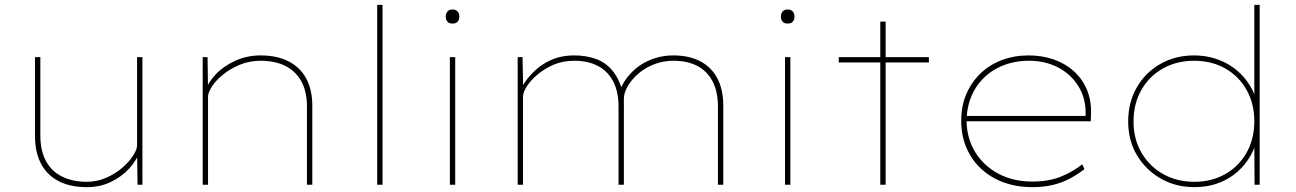

<svg xmlns="http://www.w3.org/2000/svg" viewBox="-20 -760 5334 790"><path d="M338 10Q269 10 221.5 -14.5Q174 -39 149 -86Q124 -133 124 -201V-525H146V-204Q146 -140 169 -97.5Q192 -55 235.5 -33.5Q279 -12 337 -12Q380 -12 418 -29Q456 -46 484 -70.5Q512 -95 528 -120Q544 -145 544 -162V-525H566V0H546L544 -137L555 -140Q544 -102 512.5 -67.5Q481 -33 436.5 -11.5Q392 10 338 10Z M814 0V-525H834L836 -388L825 -385Q836 -421 868.5 -455Q901 -489 949 -510.5Q997 -532 1052 -532Q1120 -532 1167.5 -507.5Q1215 -483 1240 -437Q1265 -391 1265 -324V0H1243V-321Q1243 -384 1219.5 -426Q1196 -468 1153.5 -489Q1111 -510 1053 -510Q1006 -510 966.5 -493.5Q927 -477 897.5 -453Q868 -429 852 -404Q836 -379 836 -363V0H825Q824 0 821 0Q818 0 814 0Z M1532 0V-740H1554V0Z M1831 0V-525H1853V0ZM1842 -663Q1828 -663 1821 -671Q1814 -679 1814 -692Q1814 -704 1821 -712.5Q1828 -721 1842 -721Q1855 -721 1862.5 -713Q1870 -705 1870 -692Q1870 -679 1863 -671Q1856 -663 1842 -663Z M2110 0V-525H2130L2133 -381L2118 -385Q2137 -422 2161.5 -449.5Q2186 -477 2214.5 -495.5Q2243 -514 2274.5 -523Q2306 -532 2342 -532Q2392 -532 2432 -517.5Q2472 -503 2499.5 -470Q2527 -437 2542 -384L2532 -381L2533 -394Q2547 -426 2569 -451.5Q2591 -477 2619.5 -495Q2648 -513 2681 -522.5Q2714 -532 2750 -532Q2816 -532 2862 -507.5Q2908 -483 2932 -437Q2956 -391 2956 -324V0H2934V-321Q2934 -384 2911.5 -426Q2889 -468 2848.5 -489Q2808 -510 2751 -510Q2709 -510 2671.5 -495.5Q2634 -481 2606.5 -457Q2579 -433 2563 -405.5Q2547 -378 2547 -354V0H2525V-321Q2525 -384 2502.5 -426Q2480 -468 2439.5 -489Q2399 -510 2343 -510Q2296 -510 2258.5 -494Q2221 -478 2192 -453.5Q2163 -429 2147.5 -404.5Q2132 -380 2132 -363V0Z M3210 0V-525H3232V0ZM3221 -663Q3207 -663 3200 -671Q3193 -679 3193 -692Q3193 -704 3200 -712.5Q3207 -721 3221 -721Q3234 -721 3241.5 -713Q3249 -705 3249 -692Q3249 -679 3242 -671Q3235 -663 3221 -663Z M3602 0V-671H3624V0ZM3431 -503V-525H3802V-503Z M4228 10Q4141 10 4074.5 -25Q4008 -60 3971.5 -122Q3935 -184 3935 -263Q3935 -324 3956 -373Q3977 -422 4014.5 -458Q4052 -494 4102.5 -513Q4153 -532 4212 -532Q4268 -532 4315.5 -515.5Q4363 -499 4398 -467.5Q4433 -436 4452 -391.5Q4471 -347 4469 -291L4468 -261H3947V-283H4457L4446 -270L4447 -295Q4447 -359 4415.5 -408Q4384 -457 4331.5 -483.5Q4279 -510 4215 -510Q4141 -510 4083 -479.5Q4025 -449 3991.5 -393Q3958 -337 3957 -263Q3958 -190 3993 -133.5Q4028 -77 4088.5 -45Q4149 -13 4228 -13Q4295 -13 4344.5 -33Q4394 -53 4433 -84L4442 -64Q4412 -41 4380.5 -24.5Q4349 -8 4312 1Q4275 10 4228 10Z M4895 10Q4817 10 4755.5 -25.5Q4694 -61 4658 -121.5Q4622 -182 4622 -260Q4622 -339 4657.5 -400.5Q4693 -462 4754.5 -497Q4816 -532 4893 -532Q4938 -532 4978.5 -519.5Q5019 -507 5053 -483Q5087 -459 5112 -424.5Q5137 -390 5150 -347L5141 -349V-740H5163V0H5142L5141 -176L5151 -179Q5137 -134 5112.5 -99Q5088 -64 5054.5 -39.5Q5021 -15 4981 -2.5Q4941 10 4895 10ZM4895 -12Q4965 -12 5021 -43.5Q5077 -75 5109 -131.5Q5141 -188 5141 -262Q5141 -333 5109.5 -389.5Q5078 -446 5022 -478Q4966 -510 4893 -510Q4821 -510 4764.5 -478Q4708 -446 4676 -389.5Q4644 -333 4644 -260Q4644 -188 4676.5 -132Q4709 -76 4765.5 -44Q4822 -12 4895 -12Z"/></svg>

Font: Lexend Exa Thin
Style: Regular
Weight: 250
Designer: Bonnie Shaver-Troup, Thomas Jockin
Foundry: Lexend
Version: Version 1.007